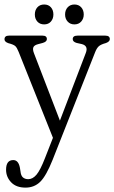

<svg xmlns="http://www.w3.org/2000/svg" viewBox="-27 -588 508 854"><path d="M173 115.5 208.5 25 56 -357Q48.5 -376 41 -383Q33.5 -390 10 -396Q-7 -402 -7 -413Q-7 -429.5 12.5 -429.5H162.5Q181.5 -429.5 181.5 -414Q181.5 -402.5 163 -397L144 -392Q125.5 -387.5 121.5 -378Q117.5 -368.5 124 -351.5L239.5 -51.5L355 -353.5Q366.5 -384.5 336.5 -392L314 -397Q296.5 -402 296.5 -414Q296.5 -429.5 317.5 -429.5H441.5Q461.5 -429.5 461.5 -414Q461.5 -403 444 -396.5Q421.5 -390.5 412.2 -382Q403 -373.5 396 -355.5L207 123Q178.5 194.5 152 220.5Q125.5 246.5 86.5 246.5Q45 246.5 22.5 222.8Q0 199 0 167Q0 124 32 124Q55 124 61.5 158L64 173.5Q66 193.5 75.2 201.2Q84.5 209 98.5 209Q118.5 209 135.5 188.8Q152.5 168.5 173 115.5ZM169.5 -479.5Q150.5 -479.5 139.2 -492Q128 -504.5 128 -523.5Q128 -543 139.2 -555.5Q150.5 -568 169.5 -568Q188.5 -568 199.5 -555.5Q210.5 -543 210.5 -523.5Q210.5 -505 199.5 -492.2Q188.5 -479.5 169.5 -479.5ZM304 -479.5Q285.5 -479.5 274 -492Q262.5 -504.5 262.5 -523.5Q262.5 -543 274 -555.5Q285.5 -568 304 -568Q323 -568 334.2 -555.5Q345.5 -543 345.5 -523.5Q345.5 -505 334.2 -492.2Q323 -479.5 304 -479.5Z"/></svg>

Font: Fraunces 144pt SuperSoft Light
Style: Regular
Weight: 300
Version: Version 1.000;[0bf87f6ff]